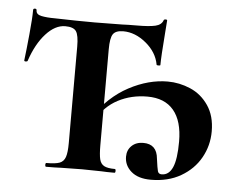

<svg xmlns="http://www.w3.org/2000/svg" viewBox="-43 -546 740 607"><g transform="rotate(5 327.5 -242.5)"><path d="M145 -448Q113 -448 83.5 -415.5Q54 -383 36 -329Q35 -326 30 -326Q25 -326 25 -329Q29 -361 34 -412.5Q39 -464 39 -490Q39 -495 44.5 -495Q50 -495 50 -490Q50 -477 67 -473.5Q84 -470 109 -470Q181 -468 236 -468L323 -469Q341 -470 370 -470Q409 -470 428.5 -474.5Q448 -479 453 -494Q454 -497 459 -497Q464 -497 464 -494L461 -454Q455 -378 455 -352Q455 -350 449 -350Q443 -350 443 -352Q436 -391 401.5 -419.5Q367 -448 329 -448Q305 -448 296.5 -435.5Q288 -423 288 -387V-83Q288 -53 291.5 -38.5Q295 -24 306 -18Q317 -12 340 -12Q343 -12 343 -6Q343 0 340 0Q313 0 298 -1L237 -2L171 -1Q154 0 123 0Q120 0 120 -6Q120 -12 123 -12Q152 -12 165 -17Q178 -22 183 -36.5Q188 -51 188 -81V-387Q188 -423 179.5 -435.5Q171 -448 145 -448ZM372 -54Q372 -75 386 -88.5Q400 -102 423 -102Q466 -102 470 -56Q474 -26 476.5 -17Q479 -8 489 -8Q512 -8 523.5 -34Q535 -60 535 -116Q535 -181 506.5 -215Q478 -249 423 -249Q372 -249 330 -227Q288 -205 263 -160L251 -168Q298 -236 360 -269Q422 -302 483 -302Q520 -302 555 -287Q590 -272 612.5 -239Q635 -206 635 -157Q635 -112 613.5 -73.5Q592 -35 551.5 -11.5Q511 12 456 12Q416 12 394 -7Q372 -26 372 -54Z"/></g></svg>

Font: Cormorant Unicase
Style: Bold
Weight: 700
Designer: Christian Thalmann (Catharsis Fonts)
Foundry: Catharsis Fonts
Version: Version 4.000